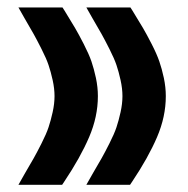

<svg xmlns="http://www.w3.org/2000/svg" viewBox="-20 -502 507 519"><path d="M247.1 -481.9H321.8H332.5L338.4 -472.7Q356.9 -442.4 366.5 -426.3Q376 -410.2 389.9 -383.1Q403.8 -356 410.6 -336.2Q417.5 -316.4 422.9 -291.3Q428.2 -266.1 428.2 -242.2Q428.2 -186.5 404.5 -131.3Q380.9 -76.2 337.4 -11.2L331.5 -2.4H321.3H247.1H213.4L230 -31.7Q247.1 -61 254.9 -74.7Q262.7 -88.4 275.9 -114.5Q289.1 -140.6 294.9 -158.2Q300.8 -175.8 305.9 -198.7Q311 -221.7 311 -242.2Q311 -262.7 305.9 -285.6Q300.8 -308.6 294.9 -325.9Q289.1 -343.3 275.9 -369.4Q262.7 -395.5 254.9 -409.4Q247.1 -423.3 230 -452.6L213.4 -481.9ZM63.5 -481.9H138.2H148.9L154.8 -472.7Q173.3 -442.4 182.9 -426.3Q192.4 -410.2 206.3 -383.1Q220.2 -356 227.1 -336.2Q233.9 -316.4 239.3 -291.3Q244.6 -266.1 244.6 -242.2Q244.6 -186.5 220.9 -131.3Q197.3 -76.2 153.8 -11.2L147.9 -2.4H137.7H63.5H29.8L46.4 -31.7Q63.5 -61 71.3 -74.7Q79.1 -88.4 92.3 -114.5Q105.5 -140.6 111.3 -158.2Q117.2 -175.8 122.3 -198.7Q127.4 -221.7 127.4 -242.2Q127.4 -262.7 122.3 -285.6Q117.2 -308.6 111.3 -325.9Q105.5 -343.3 92.3 -369.4Q79.1 -395.5 71.3 -409.4Q63.5 -423.3 46.4 -452.6L29.8 -481.9Z"/></svg>

Font: Shabnam FD-WOL
Style: Bold-FD-WOL
Weight: 700
Foundry: DejaVu fonts team - Redesigned by Saber Rastikerdar - Based on Vazir font
Version: Version 5.0.0